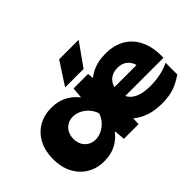

<svg xmlns="http://www.w3.org/2000/svg" viewBox="-139 -1175 1545 1545"><g transform="rotate(-45 633.5 -402.0)"><path d="M969 17Q860 17 782 -22Q704 -61 661.5 -130Q619 -199 619 -286Q619 -379 657 -447Q695 -515 764.5 -552.5Q834 -590 928 -590Q1029 -590 1099 -547Q1169 -504 1204 -424.5Q1239 -345 1235 -236H749V-348H1102L1047 -309Q1044 -351 1027.5 -380.5Q1011 -410 982.5 -425.5Q954 -441 915 -441Q876 -441 846.5 -424.5Q817 -408 801 -378Q785 -348 785 -307Q785 -258 808 -222.5Q831 -187 879 -168Q927 -149 1000 -149Q1061 -149 1117.5 -161Q1174 -173 1219 -196V-62Q1184 -38 1147 -20Q1110 -2 1067 7.5Q1024 17 969 17ZM549 0 531 -204 560 -286 531 -367 549 -573H715L733 -292L715 0ZM614 -286Q602 -195 561.5 -126.5Q521 -58 457.5 -20.5Q394 17 312 17Q229 17 165 -21Q101 -59 65.5 -127.5Q30 -196 30 -286Q30 -378 65.5 -446.5Q101 -515 165 -552.5Q229 -590 312 -590Q394 -590 457.5 -553Q521 -516 562 -447.5Q603 -379 614 -286ZM261 -286Q261 -248 276.5 -219Q292 -190 320 -173Q348 -156 384 -156Q421 -156 455 -173Q489 -190 515 -219Q541 -248 553 -286Q541 -324 515 -353.5Q489 -383 455 -400Q421 -417 384 -417Q348 -417 320 -400Q292 -383 276.5 -353.5Q261 -324 261 -286ZM633 -821H855L717 -627H507Z"/></g></svg>

Font: Unbounded ExtraBold
Style: Regular
Weight: 800
Designer: Luke Prowse, Jean-Baptiste Morizot, Fátima Lázaro, Florian Runge
Foundry: NaN
Version: Version 1.701;gftools[0.9.28.dev5+ged2979d]